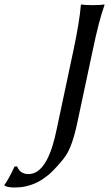

<svg xmlns="http://www.w3.org/2000/svg" viewBox="-95 -668 488 860"><path d="M160.2 -95.2 234.4 -444.8Q261.7 -573.7 267.1 -645L269.5 -647.9Q287.1 -645 320.3 -645Q354 -645 372.6 -647.9L373 -645Q348.6 -578.1 320.8 -444.8L251 -117.2Q229.5 -15.1 199.2 29.8Q180.7 57.1 142.6 96.2Q131.3 107.9 119.4 117.4Q107.4 127 95.7 134.8Q84 142.6 71.5 148.7Q59.1 154.8 46.6 159.2Q34.2 163.6 21.2 166.5Q8.3 169.4 -4.9 170.7Q-18.1 171.9 -31.7 171.9Q-62 171.4 -74.7 163.1L-75.2 160.2Q-58.1 138.2 -29.8 78.1L-18.6 77.1Q-5.4 111.3 32.2 111.8Q109.9 111.8 150.4 -51.3Q154.8 -70.8 160.2 -95.2Z"/></svg>

Font: Linux Biolinum Slanted O
Style: Slanted
Weight: 400
Designer: Philipp H. Poll
Foundry: Philipp H. Poll
Version: Version 1.0.4